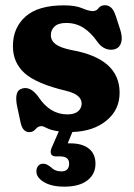

<svg xmlns="http://www.w3.org/2000/svg" viewBox="-20 -494 512 736"><path d="M238 -55.5Q266 -55.5 279.5 -67.5Q293 -79.5 293 -96.5Q293 -113.5 279 -125.8Q265 -138 233 -146Q121 -172.5 75.2 -212.8Q29.5 -253 29.5 -317.5Q29.5 -387.5 77.8 -430.5Q126 -473.5 225 -473.5Q269 -473.5 294.8 -462.5Q320.5 -451.5 335.5 -451.5Q349.5 -451.5 357.8 -462.8Q366 -474 382 -474Q395 -474 405.2 -465.5Q415.5 -457 423 -435L440.5 -381.5Q450 -352.5 445 -332.8Q440 -313 423.5 -306.5Q406 -300 387.2 -306.5Q368.5 -313 355 -331.5Q329.5 -368.5 300.2 -387.2Q271 -406 234 -406Q203.5 -406 189.2 -392.5Q175 -379 175 -359.5Q175 -338.5 193 -324.8Q211 -311 254.5 -302Q438.5 -269.5 438.5 -138.5Q438.5 -73 388.2 -31.8Q338 9.5 257.5 12L239.5 55.5Q244 55.5 249.5 55.5Q295.5 55.5 320.8 75.8Q346 96 346 133.5Q346 173.5 315 197.5Q284 221.5 226.5 221.5Q177.5 221.5 148.5 204Q119.5 186.5 119.5 163.5Q119.5 150 126.5 141.8Q133.5 133.5 145 133.5Q153.5 133.5 160.5 137.2Q167.5 141 174 146Q190.5 163 215 163Q245 163 245 133Q245 105.5 210 105.5H194.5Q179.5 105.5 175.8 96.2Q172 87 178 72.5L205.5 9.5Q174.5 5 160.2 -2.8Q146 -10.5 139 -10.5Q126 -10.5 116.5 1Q107 12.5 92.5 12.5Q80.5 12.5 72 4.2Q63.5 -4 59 -24L45.5 -87Q40 -114 43.8 -132Q47.5 -150 66 -155Q97.5 -163.5 127 -123Q171.5 -55.5 238 -55.5Z"/></svg>

Font: Fraunces 72pt SuperSoft
Style: Bold
Weight: 700
Version: Version 1.000;[0bf87f6ff]